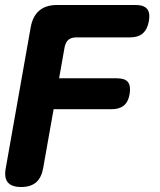

<svg xmlns="http://www.w3.org/2000/svg" viewBox="-20 -750 640 770"><path d="M217 -436H449Q481 -436 493 -421Q505 -406 500 -374Q495 -342 477 -327Q459 -312 427 -312H195L153 -75Q146 -37 124.5 -18.5Q103 0 65 0Q27 0 11.5 -18.5Q-4 -37 3 -75L103 -640Q111 -685 137.5 -707.5Q164 -730 209 -730H524Q557 -730 570 -714Q583 -698 577 -665Q571 -632 552.5 -616Q534 -600 501 -600H286Q266 -600 254.5 -590.5Q243 -581 239 -560Z"/></svg>

Font: Maple Mono NL ExtraBold
Style: Italic
Weight: 800
Italic angle: -10°
Monospace: yes
Designer: subframe7536
Version: Version 7.000